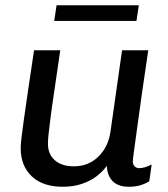

<svg xmlns="http://www.w3.org/2000/svg" viewBox="-20 -703 640 733"><path d="M220 10Q143 10 101 -30Q59 -70 59 -138Q59 -151 62 -177Q65 -203 71 -245.5Q77 -288 86.5 -353.5Q96 -419 110 -511H210Q197 -419 187.5 -356.5Q178 -294 173 -254.5Q168 -215 165.5 -192Q163 -169 163 -155Q163 -114 189.5 -91Q216 -68 262 -68Q318 -68 356 -105.5Q394 -143 402 -202L446 -511H546Q535 -437 524.5 -364.5Q514 -292 506 -232Q498 -172 492.5 -133.5Q487 -95 487 -87Q487 -75 494 -68Q501 -61 511 -61Q532 -61 559 -75L550 -11Q534 -1 515 4.5Q496 10 472 10Q431 10 410 -11.5Q389 -33 388 -70Q372 -48 348.5 -30Q325 -12 292.5 -1Q260 10 220 10ZM187 -623 196 -683H510L501 -623Z"/></svg>

Font: Chivo Mono
Style: Italic
Weight: 400
Italic angle: -8.05°
Monospace: yes
Version: Version 1.008